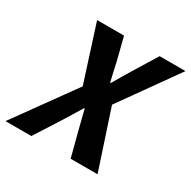

<svg xmlns="http://www.w3.org/2000/svg" viewBox="-183 -796 935 939"><g transform="rotate(30 284.0 -326.0)"><path d="M-36 0 206 -336 105 -652H257L290 -521Q295 -499 300.5 -473.5Q306 -448 313 -419H317Q334 -449 349.5 -474.5Q365 -500 378 -522L458 -652H604L375 -330L484 0H332L295 -142Q289 -168 282 -193.5Q275 -219 269 -247H265Q248 -218 232 -192.5Q216 -167 200 -141L110 0Z"/></g></svg>

Font: Source Sans 3
Style: Bold Italic
Weight: 700
Italic angle: -11°
Designer: Paul D. Hunt
Foundry: Adobe
Version: Version 3.052;hotconv 1.1.0;makeotfexe 2.6.0